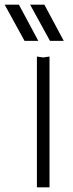

<svg xmlns="http://www.w3.org/2000/svg" viewBox="-78 -802 312 822"><path d="M112 -782 195 -627H136L51 -782ZM3 -782 86 -627H27L-58 -782ZM80 -560 107 -556 134 -560V0H80Z"/></svg>

Font: Unbounded ExtraLight
Style: Regular
Weight: 250
Designer: Luke Prowse, Jean-Baptiste Morizot, Fátima Lázaro, Florian Runge
Foundry: NaN
Version: Version 1.701;gftools[0.9.28.dev5+ged2979d]